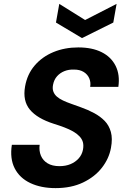

<svg xmlns="http://www.w3.org/2000/svg" viewBox="-20 -956 654 988"><path d="M266 12Q191 12 136 -14Q81 -40 55.5 -90Q30 -140 41 -211H184Q180 -180 190.5 -155Q201 -130 225 -115.5Q249 -101 286 -101Q318 -101 343 -111.5Q368 -122 385 -141Q402 -160 407 -186Q411 -208 406.5 -224.5Q402 -241 388.5 -255Q375 -269 355.5 -280Q336 -291 311 -300.5Q286 -310 257 -319Q172 -346 134 -391.5Q96 -437 109 -511Q120 -574 158.5 -619Q197 -664 255 -688Q313 -712 383 -712Q454 -712 503 -687.5Q552 -663 575 -617Q598 -571 589 -509H444Q448 -532 439.5 -552.5Q431 -573 411 -585.5Q391 -598 361 -598Q334 -599 311.5 -590Q289 -581 273.5 -563.5Q258 -546 253 -520Q249 -500 254.5 -485Q260 -470 272.5 -459Q285 -448 304 -439Q323 -430 346 -422Q369 -414 396 -404Q433 -391 464.5 -374Q496 -357 518.5 -334Q541 -311 550.5 -277Q560 -243 551 -195Q541 -140 504.5 -93Q468 -46 407.5 -17Q347 12 266 12ZM580 -936 563 -840 402 -760 268 -840 285 -936 418 -853Z"/></svg>

Font: DM Sans 9pt
Style: Bold Italic
Weight: 700
Italic angle: -10°
Version: Version 4.004;gftools[0.9.30]